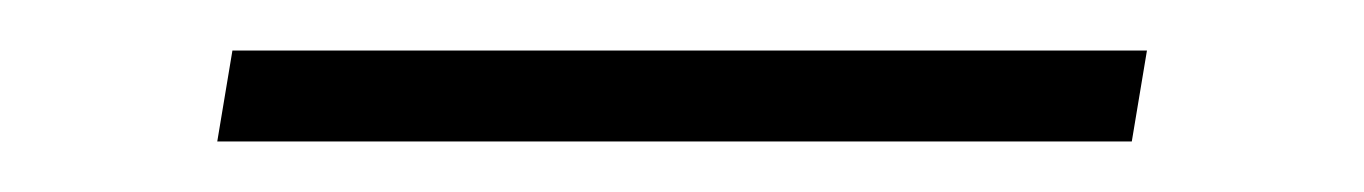

<svg xmlns="http://www.w3.org/2000/svg" viewBox="-20 -378 540 76"><path d="M428 -322H66L72 -358H434Z"/></svg>

Font: Iosevka Extralight
Style: Italic
Weight: 200
Italic angle: -9°
Monospace: yes
Designer: Belleve Invis
Foundry: Belleve Invis
Version: Version 32.5.0; ttfautohint (v1.8.4)